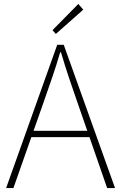

<svg xmlns="http://www.w3.org/2000/svg" viewBox="-20 -953 614 973"><path d="M11 0 270 -726H303L563 0H523L372 -435Q349 -501 329 -560.5Q309 -620 289 -688H285Q265 -620 244.5 -560.5Q224 -501 201 -435L48 0ZM123 -258V-290H447V-258ZM263 -781 246 -800 377 -933 402 -904Z"/></svg>

Font: Noto Sans JP
Style: Regular
Weight: 100
Designer: Ryoko NISHIZUKA 西塚涼子 (kana, bopomofo & ideographs); Paul D. Hunt (Latin, Greek & Cyrillic); Sandoll Communications 산돌커뮤니
Foundry: Adobe
Version: Version 2.004;hotconv 1.0.118;makeotfexe 2.5.65603